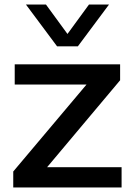

<svg xmlns="http://www.w3.org/2000/svg" viewBox="-20 -828 590 848"><path d="M188 -89.5H517V0H38.5V-70.5L362 -454.5H45V-544H510.5V-473.5ZM373 -808H461.5L324 -623.5H232L94.5 -808H183L278 -678Z"/></svg>

Font: Encode Sans Expanded Medium
Style: Regular
Weight: 500
Width: 7
Designer: Multiple Designers
Foundry: Impallari Type
Version: Version 2.000